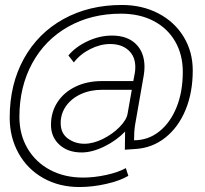

<svg xmlns="http://www.w3.org/2000/svg" viewBox="-20 -610 824 772"><path d="M19 -137Q19 -271 76 -374Q133 -477 235.5 -533.5Q338 -590 470 -590Q552 -590 617 -556Q682 -522 718.5 -462Q755 -402 755 -327Q755 -238 726 -168Q697 -98 644.5 -56.5Q592 -15 525 -11L482 -8L483 -81Q447 -44 398.5 -20.5Q350 3 308 3Q253 3 219 -28Q185 -59 185 -108Q185 -159 211 -199Q237 -239 283.5 -261.5Q330 -284 390 -284H516L522 -316Q524 -325 524 -341Q524 -383 496.5 -408Q469 -433 423 -433Q383 -433 342.5 -412.5Q302 -392 277 -359L255 -387Q284 -422 332.5 -444.5Q381 -467 430 -467Q492 -467 526.5 -433Q561 -399 561 -341Q561 -325 558 -307L523 -107Q519 -81 519 -46Q576 -46 620.5 -81.5Q665 -117 690 -179Q715 -241 715 -321Q715 -390 684.5 -443Q654 -496 598 -525.5Q542 -555 466 -555Q347 -555 254 -502.5Q161 -450 109.5 -355.5Q58 -261 58 -140Q58 -69 90.5 -13.5Q123 42 181 73Q239 104 314 104Q359 104 407 93.5Q455 83 486 66L496 97Q462 117 407 129.5Q352 142 299 142Q218 142 154 106Q90 70 54.5 6Q19 -58 19 -137ZM493 -153 510 -249H391Q343 -249 305 -231.5Q267 -214 245.5 -183.5Q224 -153 224 -115Q224 -74 253 -53Q282 -32 319 -32Q355 -32 394 -51.5Q433 -71 461 -99.5Q489 -128 493 -153Z"/></svg>

Font: Sarabun Thin
Style: Italic
Weight: 250
Italic angle: -10°
Designer: Suppakit Chalermlarp | Katatrad Co.,Ltd.
Foundry: Cadson Demak Co.,Ltd.
Version: Version 1.000; ttfautohint (v1.6)